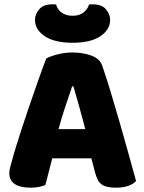

<svg xmlns="http://www.w3.org/2000/svg" viewBox="-20 -859 667 889"><path d="M316 -661Q232 -661 187 -691.5Q142 -722 142 -767Q142 -793 161.5 -816Q181 -839 222 -839Q227 -839 231 -839Q235 -839 240 -838Q245 -816 265 -801Q285 -786 316 -786Q347 -786 366.5 -801Q386 -816 392 -838Q397 -839 401 -839Q405 -839 410 -839Q451 -839 470.5 -816Q490 -793 490 -767Q490 -722 445 -691.5Q400 -661 316 -661ZM194 -588Q211 -598 245.5 -607Q280 -616 315 -616Q365 -616 403.5 -601.5Q442 -587 453 -556Q471 -504 492 -435Q513 -366 534 -292.5Q555 -219 575 -147.5Q595 -76 610 -21Q598 -7 574 1.5Q550 10 517 10Q493 10 476.5 6Q460 2 449.5 -6Q439 -14 432.5 -27Q426 -40 421 -57L403 -126H222Q214 -96 206 -64Q198 -32 190 -2Q176 3 160.5 6.5Q145 10 123 10Q72 10 47.5 -7.5Q23 -25 23 -56Q23 -70 27 -84Q31 -98 36 -117Q43 -144 55.5 -184Q68 -224 83 -270.5Q98 -317 115 -366Q132 -415 147 -458.5Q162 -502 174.5 -536Q187 -570 194 -588ZM314 -459Q300 -417 282.5 -365.5Q265 -314 251 -261H375Q361 -315 346.5 -366.5Q332 -418 320 -459Z"/></svg>

Font: Baloo Tammudu
Style: Regular
Weight: 400
Designer: Omkar Shende and Ek Type
Foundry: Ek Type
Version: Version 1.443;PS 1.000;hotconv 16.6.51;makeotf.lib2.5.65220;